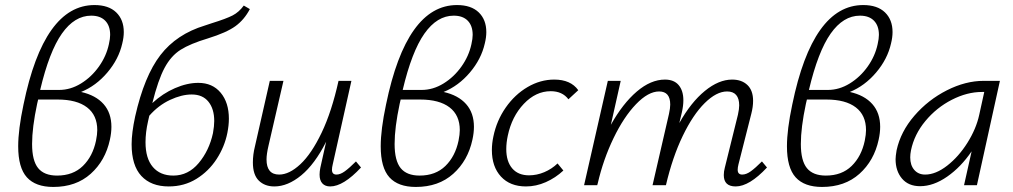

<svg xmlns="http://www.w3.org/2000/svg" viewBox="-20 -733 4009 760"><path d="M301 -369Q359 -356 390 -321Q421 -286 421 -231Q421 -207 415 -180Q397 -97 339 -45Q281 7 191 7Q121 7 86.5 -31Q52 -69 52 -154Q52 -220 73 -319Q154 -713 354 -713Q410 -713 440 -684Q470 -655 470 -606Q470 -585 464 -561Q450 -499 405 -446Q360 -393 301 -369ZM411 -558Q416 -580 416 -595Q416 -631 396.5 -651Q377 -671 341 -671Q275 -671 225 -600Q175 -529 139 -377H214Q259 -377 300.5 -402.5Q342 -428 371.5 -469.5Q401 -511 411 -558ZM365 -218Q365 -277 324.5 -308Q284 -339 208 -339H131Q129 -332 127 -322Q107 -228 107 -163Q107 -97 131 -67.5Q155 -38 206 -38Q269 -38 308 -76Q347 -114 360 -176Q365 -201 365 -218Z M583 -325Q624 -363 672.5 -384Q721 -405 765 -405Q821 -405 853.5 -366Q886 -327 886 -263Q886 -237 880 -207Q869 -152 837.5 -103.5Q806 -55 757.5 -25Q709 5 648 5Q578 5 539.5 -36.5Q501 -78 501 -162Q501 -207 515 -272Q551 -432 615 -515Q679 -598 791 -632L818 -641Q876 -659 901 -672Q926 -685 945 -711L969 -697Q947 -655 912 -629.5Q877 -604 803 -581Q733 -560 695 -536Q657 -512 631.5 -464.5Q606 -417 583 -325ZM571 -275 566 -253Q556 -209 556 -170Q556 -106 585 -72Q614 -38 666 -38Q725 -38 766.5 -87.5Q808 -137 823 -206Q828 -234 828 -254Q828 -302 805 -330.5Q782 -359 739 -359Q699 -359 653 -337.5Q607 -316 571 -275Z M1409 -70Q1339 5 1287 5Q1267 5 1256 -7Q1245 -19 1245 -42Q1245 -54 1248 -69L1271 -172Q1226 -83 1172.5 -39Q1119 5 1066 5Q1028 5 1004.5 -18Q981 -41 981 -90Q981 -121 989 -153L1048 -413H1102L1043 -157Q1035 -123 1035 -102Q1035 -42 1085 -42Q1125 -42 1169 -83Q1213 -124 1253 -207.5Q1293 -291 1320 -413H1371L1297 -82Q1294 -70 1294 -61Q1294 -42 1312 -42Q1327 -42 1345 -55Q1363 -68 1389 -94Z M1736 -369Q1794 -356 1825 -321Q1856 -286 1856 -231Q1856 -207 1850 -180Q1832 -97 1774 -45Q1716 7 1626 7Q1556 7 1521.5 -31Q1487 -69 1487 -154Q1487 -220 1508 -319Q1589 -713 1789 -713Q1845 -713 1875 -684Q1905 -655 1905 -606Q1905 -585 1899 -561Q1885 -499 1840 -446Q1795 -393 1736 -369ZM1846 -558Q1851 -580 1851 -595Q1851 -631 1831.5 -651Q1812 -671 1776 -671Q1710 -671 1660 -600Q1610 -529 1574 -377H1649Q1694 -377 1735.5 -402.5Q1777 -428 1806.5 -469.5Q1836 -511 1846 -558ZM1800 -218Q1800 -277 1759.5 -308Q1719 -339 1643 -339H1566Q1564 -332 1562 -322Q1542 -228 1542 -163Q1542 -97 1566 -67.5Q1590 -38 1641 -38Q1704 -38 1743 -76Q1782 -114 1795 -176Q1800 -201 1800 -218Z M2160 -372Q2101 -372 2053.5 -322Q2006 -272 1990 -196Q1984 -168 1984 -143Q1984 -94 2007.5 -66.5Q2031 -39 2074 -39Q2105 -39 2134.5 -51.5Q2164 -64 2187 -86L2210 -58Q2179 -29 2140.5 -12Q2102 5 2062 5Q1999 5 1963 -34Q1927 -73 1927 -139Q1927 -165 1933 -193Q1946 -256 1982 -307.5Q2018 -359 2068.5 -388.5Q2119 -418 2174 -418Q2239 -418 2269 -376L2230 -340Q2206 -372 2160 -372Z M3016 -70Q2946 5 2892 5Q2845 5 2845 -40Q2845 -54 2849 -69L2901 -279Q2906 -302 2906 -316Q2906 -343 2894 -357Q2882 -371 2858 -371Q2816 -371 2769.5 -325Q2723 -279 2682.5 -195Q2642 -111 2616 0H2563L2628 -282Q2633 -305 2633 -319Q2633 -371 2589 -371Q2546 -371 2497.5 -320.5Q2449 -270 2408.5 -186Q2368 -102 2346 -7L2344 0H2292L2386 -413H2437L2398 -239Q2445 -323 2500.5 -370.5Q2556 -418 2612 -418Q2648 -418 2666.5 -396Q2685 -374 2685 -336Q2685 -314 2679 -288L2669 -246Q2715 -328 2770 -373Q2825 -418 2878 -418Q2916 -418 2938.5 -396.5Q2961 -375 2961 -334Q2961 -310 2954 -283L2903 -82Q2900 -70 2900 -61Q2900 -42 2918 -42Q2934 -42 2952 -55Q2970 -68 2996 -94Z M3344 -369Q3402 -356 3433 -321Q3464 -286 3464 -231Q3464 -207 3458 -180Q3440 -97 3382 -45Q3324 7 3234 7Q3164 7 3129.5 -31Q3095 -69 3095 -154Q3095 -220 3116 -319Q3197 -713 3397 -713Q3453 -713 3483 -684Q3513 -655 3513 -606Q3513 -585 3507 -561Q3493 -499 3448 -446Q3403 -393 3344 -369ZM3454 -558Q3459 -580 3459 -595Q3459 -631 3439.5 -651Q3420 -671 3384 -671Q3318 -671 3268 -600Q3218 -529 3182 -377H3257Q3302 -377 3343.5 -402.5Q3385 -428 3414.5 -469.5Q3444 -511 3454 -558ZM3408 -218Q3408 -277 3367.5 -308Q3327 -339 3251 -339H3174Q3172 -332 3170 -322Q3150 -228 3150 -163Q3150 -97 3174 -67.5Q3198 -38 3249 -38Q3312 -38 3351 -76Q3390 -114 3403 -176Q3408 -201 3408 -218Z M3938 -413 3847 0H3796L3826 -134Q3784 -72 3729.5 -34Q3675 4 3622 4Q3576 4 3550.5 -26Q3525 -56 3525 -103Q3525 -114 3529 -138Q3545 -212 3599.5 -275Q3654 -338 3728 -375.5Q3802 -413 3874 -413ZM3856 -278 3876 -369H3867Q3808 -369 3747.5 -338Q3687 -307 3643 -254Q3599 -201 3586 -138Q3583 -123 3583 -110Q3583 -79 3599 -60.5Q3615 -42 3642 -42Q3684 -42 3729.5 -77.5Q3775 -113 3809.5 -168Q3844 -223 3856 -278Z"/></svg>

Font: Ysabeau Infant Semilight
Style: Italic
Weight: 300
Italic angle: -12°
Designer: Christian Thalmann (Catharsis Fonts)
Version: Version 0.003